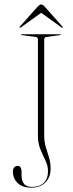

<svg xmlns="http://www.w3.org/2000/svg" viewBox="-20 -858 339 886"><path d="M213.5 -80Q213.5 -40 189.5 -16Q165.5 8 124.5 8Q83.5 8 61.5 -13.2Q39.5 -34.5 39.5 -66.5Q39.5 -78 45.2 -85.2Q51 -92.5 62.5 -92.5Q71 -92.5 75.2 -84.8Q79.5 -77 79.5 -68.5V-49Q79.5 -24.5 90.5 -10Q101.5 4.5 129 4.5Q162 4.5 181.8 -14.2Q201.5 -33 201.5 -68Q201.5 -93 189.8 -117.2Q178 -141.5 166.5 -169Q155 -196.5 155 -231V-675.5Q155 -686 144.5 -687.5L80 -696Q77 -696.5 77 -698Q77 -700 80 -700H257Q260 -700 260 -698Q260 -696.5 257 -696L194.5 -687.5Q184 -686 184 -675.5V-232Q184 -203.5 191.5 -179.2Q199 -155 206.2 -131.2Q213.5 -107.5 213.5 -80ZM269 -730Q267.5 -728.5 263 -732L170 -799L77 -732Q72.5 -728.5 71 -730Q69 -732 72.5 -736L151.5 -825Q162.5 -837.5 170 -837.5Q177.5 -837.5 188.5 -825L267.5 -736Q271 -732 269 -730Z"/></svg>

Font: Fraunces 144pt S000 Thin
Style: Regular
Weight: 100
Version: Version 1.000; ttfautohint (v1.8.3)